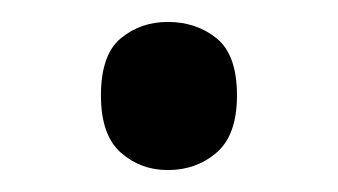

<svg xmlns="http://www.w3.org/2000/svg" viewBox="-20 -141 308 175"><path d="M72 -54Q72 -91 90 -106Q108 -121 133 -121Q159 -121 177.5 -106Q196 -91 196 -54Q196 -18 177.5 -2Q159 14 133 14Q108 14 90 -2Q72 -18 72 -54Z"/></svg>

Font: lbangla25
Style: Book
Weight: 400
Designer: Jelle Bosma - Monotype Design Team
Foundry: Monotype Imaging Inc.
Version: Version 2.003